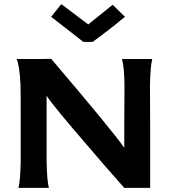

<svg xmlns="http://www.w3.org/2000/svg" viewBox="-20 -907 815 927"><path d="M524 -884 583 -826 582 -824Q580 -823 574.5 -818.5Q569 -814 563.5 -810Q558 -806 547.5 -797Q537 -788 528 -781Q469 -735 428 -705H382L227 -826L276 -887Q289 -877 406 -789Q414 -795 524 -884ZM569 -622H715Q706 -588 704 -492L705 -306V0H580Q476 -117 412 -193Q236 -396 205 -445V-306V-127Q207 -32 216 0H69Q78 -34 80 -126V-308Q80 -473 79 -498Q74 -595 60 -622Q227 -622 227 -623Q528 -270 580 -193V-310L581 -494Q580 -584 569 -622Z"/></svg>

Font: GFS Neohellenic Rg
Style: Bold
Weight: 700
Designer: Designed by Takis Katsoulidis and George D. Matthiopoulos.
Foundry: Designed by Takis Katsoulidis and George D. Matthiopoulos.
Version: Version 1.0